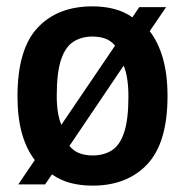

<svg xmlns="http://www.w3.org/2000/svg" viewBox="-20 -574 582 604"><path d="M451 -476Q478 -441 492.5 -390.2Q507 -339.5 507 -272Q507 -125.5 443.8 -57.8Q380.5 10 271 10Q233.5 10 201.5 1.5Q169.5 -7 143.5 -25.5L122 6H37.5L89.5 -70.5Q63 -104.5 49 -154.5Q35 -204.5 35 -271Q35 -418.5 97.8 -486.2Q160.5 -554 271 -554Q307.5 -554 339.2 -545.8Q371 -537.5 396.5 -519.5L418 -551.5H502.5ZM271 -459Q236.5 -459 211 -442.8Q185.5 -426.5 172 -386Q158.5 -345.5 158.5 -272.5Q158.5 -215.5 173 -181.5L342 -430.5Q328.5 -446.5 310.5 -452.8Q292.5 -459 271 -459ZM271 -85Q306.5 -85 331.8 -101Q357 -117 370.5 -157.5Q384 -198 384 -270.5Q384 -331.5 369 -367.5L198.5 -115Q212 -98.5 230.2 -91.8Q248.5 -85 271 -85Z"/></svg>

Font: Encode Sans SemiCondensed SemiCondensed SemiBold
Style: Regular
Weight: 600
Width: 4
Designer: Multiple Designers
Foundry: Impallari Type
Version: Version 3.000; ttfautohint (v1.8.3) -l 8 -r 50 -G 200 -x 14 